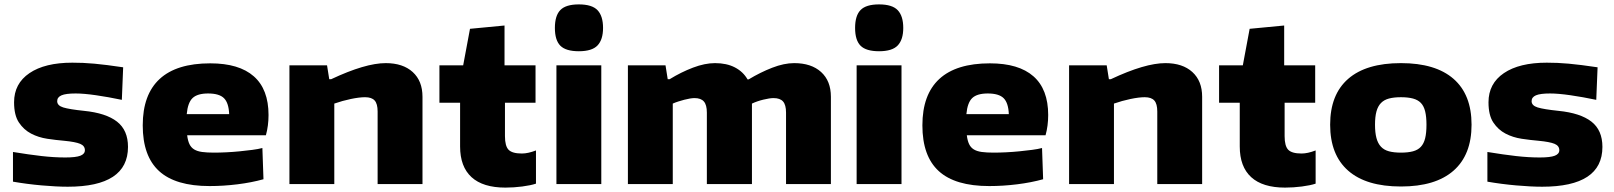

<svg xmlns="http://www.w3.org/2000/svg" viewBox="-20 -837 7338 873"><path d="M288 12Q237 12 169.5 6Q102 0 39 -11V-146Q112 -134 169 -127.5Q226 -121 277 -121Q325 -121 345.5 -129Q366 -137 366 -154Q366 -174 344.5 -183Q323 -192 271 -197Q235 -200 195 -206Q155 -212 121.5 -229.5Q88 -247 66 -280Q44 -313 44 -372Q44 -457 114 -504.5Q184 -552 309 -552Q333 -552 357.5 -551Q382 -550 409 -547.5Q436 -545 468 -541Q500 -537 540 -531L534 -383Q472 -396 416.5 -404Q361 -412 324 -412Q279 -412 259.5 -403.5Q240 -395 240 -377Q240 -357 267.5 -348.5Q295 -340 362 -333Q462 -323 512 -284Q562 -245 562 -169Q562 12 288 12Z M933 9Q778 9 703.5 -59Q629 -127 629 -267Q629 -407 706 -478Q783 -549 936 -549Q1067 -549 1134 -490Q1201 -431 1201 -314Q1201 -265 1189 -222H831Q834 -197 841.5 -181.5Q849 -166 863 -157.5Q877 -149 899 -146Q921 -143 953 -143Q979 -143 1009.5 -144.5Q1040 -146 1070 -149Q1100 -152 1127 -155.5Q1154 -159 1173 -164L1178 -22Q1124 -7 1060 1Q996 9 933 9ZM926 -412Q878 -412 856 -391.5Q834 -371 829 -318H1022Q1020 -369 998.5 -390.5Q977 -412 926 -412Z M1296 -540H1467L1477 -477H1486Q1641 -550 1734 -550Q1812 -550 1856.5 -509.5Q1901 -469 1901 -397V0H1697V-330Q1697 -365 1683.5 -380Q1670 -395 1640 -395Q1614 -395 1575.5 -387Q1537 -379 1500 -366V0H1296Z M2278 16Q2176 16 2124 -31.5Q2072 -79 2072 -171V-370H1978V-540H2086L2117 -706L2274 -721V-540H2415V-370H2276V-218Q2276 -173 2292.5 -156Q2309 -139 2353 -139Q2381 -139 2417 -153V-2Q2393 6 2354.5 11Q2316 16 2278 16Z M2612 -604Q2553 -604 2528 -629Q2503 -654 2503 -710Q2503 -766 2528 -791.5Q2553 -817 2612 -817Q2672 -817 2697 -790.5Q2722 -764 2722 -710Q2722 -657 2697 -630.5Q2672 -604 2612 -604ZM2510 -540H2714V0H2510Z M2835 -540H3006L3016 -477H3025Q3077 -509 3131 -529.5Q3185 -550 3231 -550Q3284 -550 3321.5 -530.5Q3359 -511 3379 -476H3384Q3437 -508 3491 -529Q3545 -550 3591 -550Q3669 -550 3713.5 -509.5Q3758 -469 3758 -397V0H3554V-325Q3554 -360 3540.5 -375.5Q3527 -391 3497 -391Q3480 -391 3451 -384Q3422 -377 3399 -366V0H3194V-325Q3194 -360 3180.5 -375.5Q3167 -391 3138 -391Q3129 -391 3117 -389Q3105 -387 3091.5 -383.5Q3078 -380 3064 -375.5Q3050 -371 3039 -366V0H2835Z M3977 -604Q3918 -604 3893 -629Q3868 -654 3868 -710Q3868 -766 3893 -791.5Q3918 -817 3977 -817Q4037 -817 4062 -790.5Q4087 -764 4087 -710Q4087 -657 4062 -630.5Q4037 -604 3977 -604ZM3875 -540H4079V0H3875Z M4478 9Q4323 9 4248.5 -59Q4174 -127 4174 -267Q4174 -407 4251 -478Q4328 -549 4481 -549Q4612 -549 4679 -490Q4746 -431 4746 -314Q4746 -265 4734 -222H4376Q4379 -197 4386.5 -181.5Q4394 -166 4408 -157.5Q4422 -149 4444 -146Q4466 -143 4498 -143Q4524 -143 4554.5 -144.5Q4585 -146 4615 -149Q4645 -152 4672 -155.5Q4699 -159 4718 -164L4723 -22Q4669 -7 4605 1Q4541 9 4478 9ZM4471 -412Q4423 -412 4401 -391.5Q4379 -371 4374 -318H4567Q4565 -369 4543.5 -390.5Q4522 -412 4471 -412Z M4841 -540H5012L5022 -477H5031Q5186 -550 5279 -550Q5357 -550 5401.5 -509.5Q5446 -469 5446 -397V0H5242V-330Q5242 -365 5228.5 -380Q5215 -395 5185 -395Q5159 -395 5120.5 -387Q5082 -379 5045 -366V0H4841Z M5823 16Q5721 16 5669 -31.5Q5617 -79 5617 -171V-370H5523V-540H5631L5662 -706L5819 -721V-540H5960V-370H5821V-218Q5821 -173 5837.5 -156Q5854 -139 5898 -139Q5926 -139 5962 -153V-2Q5938 6 5899.5 11Q5861 16 5823 16Z M6350 11Q6192 11 6110 -61Q6028 -133 6028 -270Q6028 -407 6110 -478.5Q6192 -550 6350 -550Q6507 -550 6589 -478.5Q6671 -407 6671 -270Q6671 -133 6589 -61Q6507 11 6350 11ZM6350 -143Q6382 -143 6404.5 -149Q6427 -155 6440.5 -169.5Q6454 -184 6460 -208.5Q6466 -233 6466 -270Q6466 -306 6460 -330.5Q6454 -355 6440.5 -369Q6427 -383 6404.5 -389Q6382 -395 6350 -395Q6318 -395 6295.5 -389Q6273 -383 6259 -368.5Q6245 -354 6238.5 -330Q6232 -306 6232 -270Q6232 -234 6238.5 -209.5Q6245 -185 6259 -170Q6273 -155 6295.5 -149Q6318 -143 6350 -143Z M6992 12Q6941 12 6873.5 6Q6806 0 6743 -11V-146Q6816 -134 6873 -127.5Q6930 -121 6981 -121Q7029 -121 7049.5 -129Q7070 -137 7070 -154Q7070 -174 7048.5 -183Q7027 -192 6975 -197Q6939 -200 6899 -206Q6859 -212 6825.5 -229.5Q6792 -247 6770 -280Q6748 -313 6748 -372Q6748 -457 6818 -504.5Q6888 -552 7013 -552Q7037 -552 7061.5 -551Q7086 -550 7113 -547.5Q7140 -545 7172 -541Q7204 -537 7244 -531L7238 -383Q7176 -396 7120.5 -404Q7065 -412 7028 -412Q6983 -412 6963.5 -403.5Q6944 -395 6944 -377Q6944 -357 6971.5 -348.5Q6999 -340 7066 -333Q7166 -323 7216 -284Q7266 -245 7266 -169Q7266 12 6992 12Z"/></svg>

Font: Encode Sans Wide
Style: ExtraBold
Weight: 800
Designer: Pablo Impallari, Andres Torresi
Foundry: Pablo Impallari, Andres Torresi
Version: Version 1.000; ttfautohint (v1.00) -l 8 -r 50 -G 200 -x 14 -